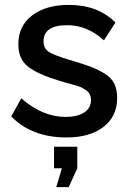

<svg xmlns="http://www.w3.org/2000/svg" viewBox="-20 -552 531 785"><path d="M252 10Q110 10 26 -76L67 -150Q154 -74 248 -74Q296 -74 324 -92Q352 -110 352 -143Q352 -152 349.5 -159.5Q347 -167 343.5 -172.5Q340 -178 332 -183Q324 -188 318.5 -191.5Q313 -195 300 -199.5Q287 -204 278.5 -206Q270 -208 252.5 -213Q235 -218 225 -221Q133 -249 94 -280Q55 -311 55 -371Q55 -446 111.5 -489Q168 -532 261 -532Q380 -532 452 -460L405 -387Q337 -449 255 -449Q158 -449 158 -383Q158 -353 181 -339Q204 -325 265 -307Q319 -291 347.5 -280.5Q376 -270 405.5 -252.5Q435 -235 447 -210.5Q459 -186 459 -151Q459 -76 403 -33Q347 10 252 10ZM210 213 233 136H201V48H296V136L261 213Z"/></svg>

Font: Raleway-v4020 SemiBold
Style: Regular
Weight: 600
Designer: Matt McInerney, Pablo Impallari, Rodrigo Fuenzalida
Foundry: Matt McInerney, Pablo Impallari, Rodrigo Fuenzalida
Version: Version 4.020;PS 004.020;hotconv 1.0.88;makeotf.lib2.5.64775